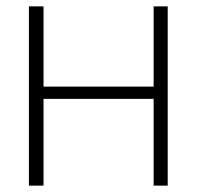

<svg xmlns="http://www.w3.org/2000/svg" viewBox="-20 -583 618 603"><path d="M116.7 0H70.8V-563H116.7ZM462.5 -563H506.7V0H462.5ZM482.3 -272.5H98.3V-311H482.3Z"/></svg>

Font: Darker Grotesque Light
Style: Regular
Weight: 300
Designer: Gabriel Lam
Foundry: TypeRant
Version: Version 1.000;gftools[0.9.28]